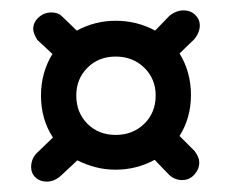

<svg xmlns="http://www.w3.org/2000/svg" viewBox="-20 -380 445 370"><path d="M70 -30Q57 -30 48.5 -38Q40 -46 40 -58Q40 -76 54 -88L82 -115Q59 -150 59 -196Q59 -240 81 -276L52 -303Q44 -316 44 -324Q44 -337 54.5 -346.5Q65 -356 79 -356Q92 -356 99 -349L128 -321Q163 -340 203 -340Q244 -340 279 -321L306 -349Q319 -360 334 -360Q347 -360 356 -351.5Q365 -343 365 -331Q365 -317 354 -304L326 -277Q348 -241 348 -197Q348 -153 326 -118L355 -89Q364 -77 364 -67Q364 -54 354.5 -43.5Q345 -33 331 -33Q317 -33 306 -43L278 -72Q243 -53 203 -53Q182 -53 163.5 -58Q145 -63 129 -71L98 -42Q85 -30 70 -30ZM203 -120Q236 -120 258 -141.5Q280 -163 280 -196Q280 -228 258 -249.5Q236 -271 203 -271Q170 -271 148.5 -249.5Q127 -228 127 -196Q127 -163 148.5 -141.5Q170 -120 203 -120Z"/></svg>

Font: Dongle
Style: Bold
Weight: 700
Designer: Yanghee Ryu
Foundry: Yanghee Ryu
Version: Version 2.000